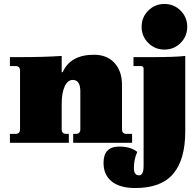

<svg xmlns="http://www.w3.org/2000/svg" viewBox="-20 -720 987 968"><path d="M890.5 -503.5Q857 -470 809 -470Q761 -470 727.5 -503.5Q694 -537 694 -585Q694 -633 727.5 -666.5Q761 -700 809 -700Q857 -700 890.5 -666.5Q924 -633 924 -585Q924 -537 890.5 -503.5ZM30 0V-45H58Q81 -45 81 -68V-364Q81 -387 58 -387H30V-432H82Q203 -432 291 -438V-356H296Q335 -444 454 -444Q519 -444 557 -403Q595 -362 595 -292V-68Q595 -45 618 -45H646V0H349V-45H362Q385 -45 385 -68V-259Q385 -317 347 -317Q321 -317 306 -284Q291 -251 291 -196V-68Q291 -45 314 -45H327V0ZM662 228Q585 228 543.5 195Q502 162 502 101Q502 19 581 19Q640 19 672 46Q655 83 655 127Q655 164 681 164Q704 164 704 117V-373Q704 -387 690 -387H653V-432H749Q862 -432 914 -438V-58Q914 84 853.5 156Q793 228 662 228Z"/></svg>

Font: Arapey Black
Style: Regular
Weight: 900
Designer: Eduardo Rodriguez Tunni
Foundry: Eduardo Rodriguez Tunni
Version: Version 4.000